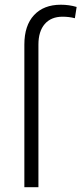

<svg xmlns="http://www.w3.org/2000/svg" viewBox="-20 -780 339 800"><path d="M81.5 -594.2Q81.5 -673.8 121.8 -717Q162.1 -760.3 233.4 -760.3Q268.1 -760.3 299.3 -751L292 -704.1Q267.6 -710.4 240.7 -710.4Q192.9 -710.4 166.5 -679.9Q140.1 -649.4 140.1 -594.2V0H81.5Z"/></svg>

Font: Heebo Light
Style: Regular
Weight: 300
Designer: Oded Ezer
Foundry: Meir Sadan
Version: Version 2.001; ttfautohint (v1.5.14-ce02) -l 8 -r 50 -G 200 